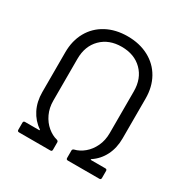

<svg xmlns="http://www.w3.org/2000/svg" viewBox="-161 -848 964 988"><g transform="rotate(30 320.5 -354.0)"><path d="M72 -10V-52Q72 -62 82 -62H165Q168 -62 168.5 -63.5Q169 -65 167 -67Q127 -94 104.5 -138.5Q82 -183 82 -240V-476Q82 -545 111.5 -597.5Q141 -650 195 -679Q249 -708 320 -708Q391 -708 445.5 -679Q500 -650 529.5 -597.5Q559 -545 559 -476V-240Q559 -183 536.5 -138.5Q514 -94 473 -67Q471 -65 471.5 -63.5Q472 -62 475 -62H559Q569 -62 569 -52V-10Q569 0 559 0H372Q362 0 362 -10V-54Q362 -62 371 -65Q401 -72 428 -94.5Q455 -117 471.5 -152Q488 -187 488 -230V-478Q488 -554 442 -600Q396 -646 320 -646Q245 -646 199 -600Q153 -554 153 -478V-230Q153 -187 169.5 -152Q186 -117 213 -94.5Q240 -72 269 -65Q278 -62 278 -54V-10Q278 0 268 0H82Q72 0 72 -10Z"/></g></svg>

Font: Amber EN
Style: Regular
Weight: 400
Designer: Jeremy Tribby
Foundry: Tribby Type Co.
Version: Version 1.403 November 24, 2021